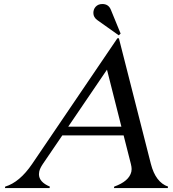

<svg xmlns="http://www.w3.org/2000/svg" viewBox="-20 -950 873 970"><path d="M4.9 0 6.3 -7.3Q79.1 -28.8 142.6 -122.1L573.2 -756.8H580.6L742.2 -122.1Q766.1 -28.8 829.1 -7.3L827.6 0H555.7L557.1 -7.3Q632.3 -34.2 643.6 -82.5Q645 -88.9 645 -95.7Q645 -106.4 641.1 -122.1L604.5 -266.1H294.9L196.8 -122.1Q181.6 -99.6 178.2 -83Q176.8 -76.2 176.8 -69.8Q176.8 -30.3 231.9 -7.3L230.5 0ZM593.3 -310.1 520.5 -598.1 324.7 -310.1ZM497.1 -929.7Q528.3 -929.7 540 -900.9L589.4 -780.3L580.1 -771.5L472.7 -847.7Q451.7 -862.3 451.7 -884.3Q451.7 -902.8 462.9 -915.5Q475.6 -929.7 497.1 -929.7Z"/></svg>

Font: Modern Antiqua
Style: Book Oblique
Weight: 400
Italic angle: -12°
Designer: Wojciech Kalinowski "wmk69" (wmk69@o2.pl)
Foundry: Wojciech Kalinowski "wmk69" (wmk69@o2.pl)
Version: Version 3.1.0; 2021-05-28